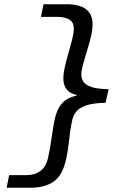

<svg xmlns="http://www.w3.org/2000/svg" viewBox="-20 -728 640 900"><path d="M11 152 23 93H103Q143 93 170 73Q197 53 206 8Q215 -33 221 -75.5Q227 -118 235 -163Q246 -216 270.5 -243.5Q295 -271 338 -279L339 -283Q307 -290 292 -309.5Q277 -329 277 -359Q277 -383 284 -414.5Q291 -446 301 -480Q311 -514 318.5 -544Q326 -574 326 -595Q326 -623 305.5 -636Q285 -649 249 -649H172L184 -708H294Q352 -708 383 -685Q414 -662 414 -614Q414 -588 406 -555Q398 -522 387.5 -488.5Q377 -455 369 -425.5Q361 -396 361 -378Q361 -362 370 -346.5Q379 -331 406.5 -321Q434 -311 489 -310L475 -246Q415 -245 383 -233.5Q351 -222 337 -204Q323 -186 319 -167Q312 -136 308.5 -108Q305 -80 301.5 -50.5Q298 -21 291 13Q275 92 233 122Q191 152 123 152Z"/></svg>

Font: Source Code Pro ExtraLight SemiBold
Style: Italic
Weight: 600
Italic angle: -11°
Monospace: yes
Version: Version 1.016;hotconv 1.0.116;makeotfexe 2.5.65601